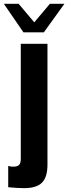

<svg xmlns="http://www.w3.org/2000/svg" viewBox="-28 -770 358 1008"><path d="M202.1 -600.1H95.2L-7.8 -750H69.8L151.9 -652.8L233.9 -750H310.1ZM40 105Q63.5 105 72.3 95.7Q81.1 86.4 81.1 63V-540H221.2V94.2Q221.2 160.2 192.4 189Q163.6 217.8 98.1 217.8Q66.4 217.8 15.1 212.9V101.1Q26.9 105 40 105Z"/></svg>

Font: Miedinger*
Style: Bold
Weight: 700
Version: Version 001.000